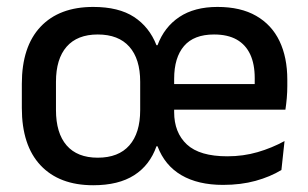

<svg xmlns="http://www.w3.org/2000/svg" viewBox="-20 -522 888 554"><path d="M249 12.5Q151 12.5 97 -45Q43 -102.5 43 -210.5V-280Q43 -387.5 97 -444.8Q151 -502 249 -502Q322.5 -502 366.8 -473Q411 -444 431.5 -391.5H434.5Q454 -444 497.5 -473Q541 -502 607.5 -502Q674.5 -502 719.2 -476.2Q764 -450.5 786.5 -403.5Q809 -356.5 809 -292V-273.5Q809 -256.5 807.5 -239Q806 -221.5 803.5 -205.5H713.5Q714.5 -231.5 714.8 -254.5Q715 -277.5 715 -296.5Q715 -337 702 -365Q689 -393 663 -407.8Q637 -422.5 597.5 -422.5Q539.5 -422.5 511 -389.2Q482.5 -356 482.5 -294.5V-247V-235.5V-198.5Q482.5 -139.5 519.2 -105.2Q556 -71 636 -71Q682 -71 723.2 -83Q764.5 -95 801 -115L792 -31.5Q760 -12 717.5 -0.2Q675 11.5 623.5 11.5Q551.5 11.5 503.5 -16.5Q455.5 -44.5 434.5 -100H431.5Q412.5 -45.5 367.2 -16.5Q322 12.5 249 12.5ZM437 -205.5V-279.5H783.5V-205.5ZM262 -67Q322 -67 353.2 -102.5Q384.5 -138 384.5 -204.5V-286Q384.5 -352 353.2 -387.2Q322 -422.5 262 -422.5Q203 -422.5 172.2 -387.2Q141.5 -352 141.5 -286V-204.5Q141.5 -138 172.2 -102.5Q203 -67 262 -67Z"/></svg>

Font: Anek Gujarati Medium Medium
Style: Regular
Weight: 500
Version: Version 1.003